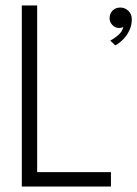

<svg xmlns="http://www.w3.org/2000/svg" viewBox="-20 -680 500 700"><path d="M400.5 -514.5 382 -532Q395 -538.5 410.5 -551.5Q426 -564.5 429.5 -581.5Q423 -578 414.5 -578Q400 -578 389.8 -588.8Q379.5 -599.5 379.5 -613.5Q379.5 -631 390.8 -641.8Q402 -652.5 418.5 -652.5Q435.5 -652.5 448 -640.5Q460.5 -628.5 460.5 -609.5Q460.5 -588.5 452 -570Q443.5 -551.5 429.8 -537.2Q416 -523 400.5 -514.5ZM59.5 -660H115.5V-52.5H384.5V0H59.5Z"/></svg>

Font: League Spartan Thin Light
Style: Regular
Weight: 300
Version: Version 2.002